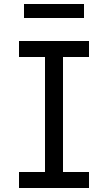

<svg xmlns="http://www.w3.org/2000/svg" viewBox="-20 -940 540 960"><path d="M75 0V-80H205V-655H75V-735H425V-655H295V-80H425V0ZM100 -850V-920H400V-850Z"/></svg>

Font: Iosevka SS10 Medium
Style: Regular
Weight: 500
Monospace: yes
Designer: Belleve Invis
Foundry: Belleve Invis
Version: Version 28.0.6; ttfautohint (v1.8.4)